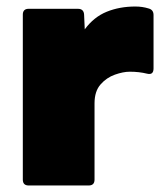

<svg xmlns="http://www.w3.org/2000/svg" viewBox="-20 -569 501 589"><path d="M68 0Q50 0 50 -18V-524Q50 -542 68 -542H219Q237 -542 238 -524L240 -479Q268 -517 307.5 -533Q347 -549 395 -549Q417 -549 436 -543Q451 -539 451 -523V-359Q451 -338 431 -343Q407 -349 378 -349Q358 -349 332.5 -340Q307 -331 288.5 -310Q270 -289 270 -252V-18Q270 0 252 0Z"/></svg>

Font: LINE Seed Sans App Heavy
Style: Regular
Weight: 900
Designer: LINE VX Design & Dalton Maag Ltd & Sandoll Inc
Foundry: Dalton Maag Ltd
Version: Version 1.003